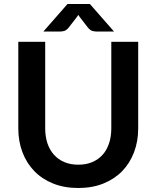

<svg xmlns="http://www.w3.org/2000/svg" viewBox="-20 -932 782 960"><path d="M536.5 -290V-723H671V-290Q671 -225.5 650.2 -170.8Q629.5 -116 590.8 -76.2Q552 -36.5 496.5 -14.2Q441 8 371.5 8Q301.5 8 246 -14.2Q190.5 -36.5 151.8 -76.2Q113 -116 92.2 -170.8Q71.5 -225.5 71.5 -290V-723H206V-290.5Q206 -249 217.2 -215.5Q228.5 -182 249.8 -158.2Q271 -134.5 301.8 -121.5Q332.5 -108.5 371.5 -108.5Q410.5 -108.5 441.2 -121.5Q472 -134.5 493 -158Q514 -181.5 525.2 -215Q536.5 -248.5 536.5 -290ZM550 -774.5H460.5Q453 -774.5 442.2 -777.2Q431.5 -780 420 -793.5L379 -846.5Q374 -853.5 371.5 -857.5Q369 -853.5 364 -846.5L323 -793.5Q311.5 -780 300.8 -777.2Q290 -774.5 282.5 -774.5H197L317.5 -912H429.5Z"/></svg>

Font: Lato
Style: Bold
Weight: 700
Designer: Lukasz Dziedzic with Adam Twardoch and Botio Nikoltchev
Foundry: tyPoland Lukasz Dziedzic
Version: Version 2.010; 2014-09-01; http://www.latofonts.com/; ttfaut